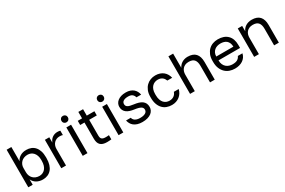

<svg xmlns="http://www.w3.org/2000/svg" viewBox="113 -1905 4599 3100"><g transform="rotate(-30 2413.0 -355.0)"><path d="M350 10Q316 10 286 2Q256 -6 232 -20.5Q208 -35 190 -55.5Q172 -76 162 -100V0H80V-700H168V-435Q191 -484 238.5 -512Q286 -540 350 -540Q400 -540 440.5 -523.5Q481 -507 509.5 -474.5Q538 -442 554 -393.5Q570 -345 570 -280V-260Q570 -193 554 -142Q538 -91 509 -57.5Q480 -24 439.5 -7Q399 10 350 10ZM330 -68Q362 -68 390 -80.5Q418 -93 438.5 -117Q459 -141 470.5 -177Q482 -213 482 -260V-280Q482 -324 470.5 -357.5Q459 -391 438.5 -414.5Q418 -438 390 -450Q362 -462 330 -462Q294 -462 264 -450.5Q234 -439 213 -418.5Q192 -398 180 -370Q168 -342 168 -310V-230Q168 -194 180 -164Q192 -134 213 -113Q234 -92 264 -80Q294 -68 330 -68Z M695 0V-530H777V-430Q786 -454 800 -474Q814 -494 833.5 -508.5Q853 -523 877.5 -531.5Q902 -540 930 -540Q950 -540 962.5 -538Q975 -536 985 -533V-451Q972 -456 959.5 -458Q947 -460 925 -460Q895 -460 869 -449Q843 -438 824 -418.5Q805 -399 794 -371Q783 -343 783 -310V0Z M1095 0V-530H1183V0ZM1139 -600Q1113 -600 1096 -617Q1079 -634 1079 -660Q1079 -686 1096 -703Q1113 -720 1139 -720Q1165 -720 1182 -703Q1199 -686 1199 -660Q1199 -634 1182 -617Q1165 -600 1139 -600Z M1548 5Q1506 5 1475.5 -4.5Q1445 -14 1425.5 -33.5Q1406 -53 1397 -82Q1388 -111 1388 -150V-452H1308V-530H1388V-650H1476V-530H1618V-452H1476V-160Q1476 -138 1480.5 -121.5Q1485 -105 1495.5 -95Q1506 -85 1523.5 -80Q1541 -75 1568 -75Q1583 -75 1598 -75.5Q1613 -76 1628 -78V0Q1609 2 1590 3.5Q1571 5 1548 5Z M1763 0V-530H1851V0ZM1807 -600Q1781 -600 1764 -617Q1747 -634 1747 -660Q1747 -686 1764 -703Q1781 -720 1807 -720Q1833 -720 1850 -703Q1867 -686 1867 -660Q1867 -634 1850 -617Q1833 -600 1807 -600Z M2206 10Q2153 10 2114.5 -2.5Q2076 -15 2049.5 -36Q2023 -57 2007.5 -85.5Q1992 -114 1986 -145H2074Q2077 -129 2086.5 -114.5Q2096 -100 2111.5 -89.5Q2127 -79 2150.5 -72.5Q2174 -66 2206 -66Q2243 -66 2268 -72.5Q2293 -79 2308.5 -89.5Q2324 -100 2331 -114.5Q2338 -129 2338 -145Q2338 -162 2331.5 -175Q2325 -188 2308.5 -199Q2292 -210 2264 -218Q2236 -226 2192 -232Q2148 -238 2112.5 -249.5Q2077 -261 2052.5 -280Q2028 -299 2014.5 -326Q2001 -353 2001 -390Q2001 -420 2014 -447Q2027 -474 2053 -495Q2079 -516 2117 -528Q2155 -540 2206 -540Q2253 -540 2288 -527.5Q2323 -515 2347 -494Q2371 -473 2385.5 -445Q2400 -417 2406 -385H2318Q2310 -420 2284 -442Q2258 -464 2206 -464Q2173 -464 2151 -458Q2129 -452 2115 -442Q2101 -432 2095 -418.5Q2089 -405 2089 -390Q2089 -372 2095.5 -359Q2102 -346 2117.5 -336Q2133 -326 2158.5 -319.5Q2184 -313 2222 -308Q2271 -302 2309 -290.5Q2347 -279 2373 -259.5Q2399 -240 2412.5 -212Q2426 -184 2426 -145Q2426 -114 2412.5 -85.5Q2399 -57 2372 -36Q2345 -15 2303.5 -2.5Q2262 10 2206 10Z M2756 10Q2705 10 2661 -6.5Q2617 -23 2585 -56.5Q2553 -90 2534.5 -141Q2516 -192 2516 -260V-280Q2516 -345 2536 -393.5Q2556 -442 2589 -474.5Q2622 -507 2665.5 -523.5Q2709 -540 2756 -540Q2803 -540 2840.5 -527Q2878 -514 2905.5 -491Q2933 -468 2950.5 -437Q2968 -406 2976 -370H2886Q2878 -389 2867.5 -405.5Q2857 -422 2841.5 -434Q2826 -446 2805.5 -453Q2785 -460 2756 -460Q2727 -460 2700 -449.5Q2673 -439 2652 -417.5Q2631 -396 2618.5 -362Q2606 -328 2606 -280V-260Q2606 -209 2618.5 -172.5Q2631 -136 2652 -113.5Q2673 -91 2700 -80.5Q2727 -70 2756 -70Q2805 -70 2838.5 -94Q2872 -118 2886 -160H2976Q2967 -121 2947 -89.5Q2927 -58 2898.5 -36Q2870 -14 2834 -2Q2798 10 2756 10Z M3096 0V-700H3184V-435Q3194 -456 3210 -475Q3226 -494 3248 -508.5Q3270 -523 3298 -531.5Q3326 -540 3359 -540Q3459 -540 3507.5 -486.5Q3556 -433 3556 -330V0H3468V-310Q3468 -384 3437 -422Q3406 -460 3333 -460Q3294 -460 3265.5 -447Q3237 -434 3219 -413Q3201 -392 3192.5 -365Q3184 -338 3184 -310V0Z M3931 10Q3880 10 3834 -6Q3788 -22 3753 -55.5Q3718 -89 3697 -140Q3676 -191 3676 -260V-280Q3676 -346 3696 -394.5Q3716 -443 3749.5 -475.5Q3783 -508 3827.5 -524Q3872 -540 3921 -540Q4038 -540 4102 -476Q4166 -412 4166 -295V-239H3764Q3764 -193 3779 -160.5Q3794 -128 3818 -108Q3842 -88 3871.5 -79Q3901 -70 3931 -70Q3991 -70 4023.5 -90Q4056 -110 4070 -145H4156Q4148 -107 4127.5 -78Q4107 -49 4077.5 -29.5Q4048 -10 4010.5 0Q3973 10 3931 10ZM3764 -311H4083Q4082 -352 4069.5 -380.5Q4057 -409 4036 -426.5Q4015 -444 3986.5 -452Q3958 -460 3926 -460Q3895 -460 3866 -451.5Q3837 -443 3814.5 -424.5Q3792 -406 3778 -378Q3764 -350 3764 -311Z M4291 0V-530H4373V-430Q4382 -452 4398 -472Q4414 -492 4436.5 -507Q4459 -522 4488.5 -531Q4518 -540 4554 -540Q4654 -540 4702.5 -486.5Q4751 -433 4751 -330V0H4663V-310Q4663 -384 4632 -422Q4601 -460 4528 -460Q4489 -460 4460.5 -447Q4432 -434 4414 -413Q4396 -392 4387.5 -365Q4379 -338 4379 -310V0Z"/></g></svg>

Font: Golos Text VF
Style: Regular
Weight: 400
Designer: A.Korolkova, Vitaly Kuzmin
Foundry: ParaType Ltd
Version: Version 2.003